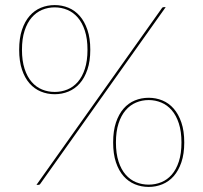

<svg xmlns="http://www.w3.org/2000/svg" viewBox="-20 -728 801 756"><path d="M335.5 -532Q335.5 -487 324.2 -454Q313 -421 294 -399.5Q275 -378 249.5 -367.5Q224 -357 195.5 -357Q166.5 -357 141 -367.5Q115.5 -378 96.5 -399.5Q77.5 -421 66.5 -454Q55.5 -487 55.5 -532Q55.5 -577.5 66.5 -610.5Q77.5 -643.5 96.5 -665.2Q115.5 -687 141 -697.5Q166.5 -708 195.5 -708Q224 -708 249.5 -697.5Q275 -687 294 -665.2Q313 -643.5 324.2 -610.5Q335.5 -577.5 335.5 -532ZM324.5 -532Q324.5 -575.5 314.2 -607Q304 -638.5 286.2 -659Q268.5 -679.5 245 -689.2Q221.5 -699 195.5 -699Q169 -699 145.8 -689.2Q122.5 -679.5 104.8 -659Q87 -638.5 76.8 -607Q66.5 -575.5 66.5 -532Q66.5 -488.5 76.8 -457Q87 -425.5 104.8 -405.2Q122.5 -385 145.8 -375.5Q169 -366 195.5 -366Q221.5 -366 245 -375.5Q268.5 -385 286.2 -405.2Q304 -425.5 314.2 -457Q324.5 -488.5 324.5 -532ZM617.5 -696Q620 -700 625.5 -700H632.5L138.5 -4Q136 0 130.5 0H123.5ZM705.5 -167Q705.5 -122 694.2 -89Q683 -56 664 -34.5Q645 -13 619.5 -2.5Q594 8 565.5 8Q536.5 8 511 -2.5Q485.5 -13 466.5 -34.5Q447.5 -56 436.5 -89Q425.5 -122 425.5 -167Q425.5 -212.5 436.5 -245.5Q447.5 -278.5 466.5 -300.2Q485.5 -322 511 -332.5Q536.5 -343 565.5 -343Q594 -343 619.5 -332.5Q645 -322 664 -300.2Q683 -278.5 694.2 -245.5Q705.5 -212.5 705.5 -167ZM694.5 -167Q694.5 -210.5 684.2 -242Q674 -273.5 656.2 -294Q638.5 -314.5 615 -324.2Q591.5 -334 565.5 -334Q539 -334 515.8 -324.2Q492.5 -314.5 474.8 -294Q457 -273.5 446.8 -242Q436.5 -210.5 436.5 -167Q436.5 -123.5 446.8 -92Q457 -60.5 474.8 -40.2Q492.5 -20 515.8 -10.5Q539 -1 565.5 -1Q591.5 -1 615 -10.5Q638.5 -20 656.2 -40.2Q674 -60.5 684.2 -92Q694.5 -123.5 694.5 -167Z"/></svg>

Font: Lato 2
Style: Regular
Weight: 100
Designer: Lukasz Dziedzic with Adam Twardoch and Botio Nikoltchev
Foundry: tyPoland Lukasz Dziedzic
Version: Version 2.015; 2015-08-06; http://www.latofonts.com/